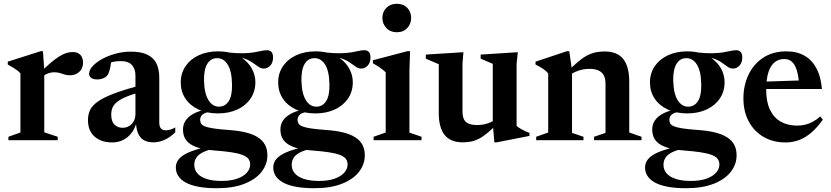

<svg xmlns="http://www.w3.org/2000/svg" viewBox="-20 -741 4395 1015"><path d="M363.5 -466Q392 -466 405.5 -450.2Q419 -434.5 419 -410.5Q419 -379 399 -361Q379 -343 351.5 -343Q334 -343 321.2 -347Q308.5 -351 296 -355Q283.5 -359 267 -359Q255 -359 242.8 -355.8Q230.5 -352.5 219 -346.2Q207.5 -340 197 -330.5L189 -353.5Q221 -386 246.2 -407.5Q271.5 -429 292 -442Q312.5 -455 330 -460.5Q347.5 -466 363.5 -466ZM214 -371.5V-41.5L285 -18V0H24.5V-18L88 -40.5V-353Q81 -361.5 71.8 -368.5Q62.5 -375.5 50 -383.2Q37.5 -391 21 -400V-415L195.5 -470.5H207Z M721 -290 724.5 -254.5Q675.5 -241.5 644.8 -228.2Q614 -215 597.2 -200.8Q580.5 -186.5 574.2 -170.5Q568 -154.5 568 -135Q568 -99.5 585 -82.5Q602 -65.5 628.5 -65.5Q647.5 -65.5 663 -75Q678.5 -84.5 687.2 -101Q696 -117.5 696 -139V-341.5Q696 -377 677.2 -397.5Q658.5 -418 617.5 -418Q600 -418 581.8 -414.8Q563.5 -411.5 549.5 -405L570.5 -434Q567.5 -408.5 564 -390.2Q560.5 -372 556.2 -360Q552 -348 546 -341Q538.5 -332 524.2 -326.5Q510 -321 494.5 -321Q473.5 -321 462.2 -329Q451 -337 451 -351Q451 -371 470.2 -391.8Q489.5 -412.5 521.2 -429.8Q553 -447 592 -457.5Q631 -468 671.5 -468Q727.5 -468 760.5 -451.2Q793.5 -434.5 807.8 -403.8Q822 -373 822 -331.5V-92Q822 -78.5 826 -69.5Q830 -60.5 837.8 -56.2Q845.5 -52 856.5 -52Q868 -52 880.8 -55.8Q893.5 -59.5 906.5 -67.5V-41.5Q877.5 -13.5 848.5 -1Q819.5 11.5 791 11.5Q758.5 11.5 738.5 -1.2Q718.5 -14 709 -38.2Q699.5 -62.5 698.5 -96.5L703 -97.5Q694 -62.5 675.2 -38Q656.5 -13.5 630.5 -0.8Q604.5 12 573.5 12Q516 12 480.5 -18.5Q445 -49 445 -107Q445 -136 456.2 -159.5Q467.5 -183 497 -204Q526.5 -225 580.8 -245.8Q635 -266.5 721 -290Z M1126 254Q1070 254 1029 246.2Q988 238.5 961.5 223.8Q935 209 922.2 189Q909.5 169 909.5 144.5Q909.5 125.5 919.2 109Q929 92.5 951.5 78.2Q974 64 1012 51.8Q1050 39.5 1107 29H1146.5L1147 39Q1091 47 1060.8 60.2Q1030.5 73.5 1018.8 91Q1007 108.5 1007 130Q1007 156.5 1023.5 175.5Q1040 194.5 1072 205Q1104 215.5 1151.5 215.5Q1199.5 215.5 1233.2 203.8Q1267 192 1284.8 172Q1302.5 152 1302.5 128.5Q1302.5 110.5 1292.8 98.2Q1283 86 1261.2 77.8Q1239.5 69.5 1203.5 64Q1167.5 58.5 1114.5 54.5Q1064 50.5 1031.2 40.8Q998.5 31 980 16Q961.5 1 954.2 -17.8Q947 -36.5 947.5 -58.5Q948 -99 982.8 -126.5Q1017.5 -154 1082 -164.5L1095 -150Q1064.5 -147 1051.2 -135.8Q1038 -124.5 1038 -107.5Q1038 -96 1043.5 -87.2Q1049 -78.5 1064.5 -72.5Q1080 -66.5 1109.5 -62Q1139 -57.5 1187 -54Q1240 -50.5 1278.8 -41Q1317.5 -31.5 1343 -15.2Q1368.5 1 1381 24.5Q1393.5 48 1393.5 80.5Q1393.5 127.5 1363 167Q1332.5 206.5 1273 230.2Q1213.5 254 1126 254ZM1132.5 -141.5Q1073.5 -141.5 1029 -162.2Q984.5 -183 960 -220.2Q935.5 -257.5 935.5 -305Q935.5 -354 961 -391.2Q986.5 -428.5 1031 -449Q1075.5 -469.5 1132.5 -469.5Q1179 -469.5 1215.5 -456.5Q1252 -443.5 1277.5 -420.5Q1303 -397.5 1316.5 -368Q1330 -338.5 1330 -306Q1330 -257 1304.5 -219.8Q1279 -182.5 1234.5 -162Q1190 -141.5 1132.5 -141.5ZM1139 -177Q1172.5 -178.5 1190.2 -208.2Q1208 -238 1206.5 -295Q1205.5 -364.5 1183.8 -399.5Q1162 -434.5 1126 -433.5Q1093.5 -433 1075.5 -403Q1057.5 -373 1058.5 -316Q1060 -247 1081.8 -211.8Q1103.5 -176.5 1139 -177ZM1198.5 -438 1182.5 -464Q1232.5 -458.5 1266.2 -459.5Q1300 -460.5 1322.8 -464.2Q1345.5 -468 1361.5 -471.8Q1377.5 -475.5 1391.5 -475.5Q1406 -475.5 1414.8 -466.5Q1423.5 -457.5 1423.5 -437.5Q1423.5 -410 1408.8 -394.2Q1394 -378.5 1375 -378.5Q1359.5 -378.5 1345.5 -388.5Q1331.5 -398.5 1313.2 -411.2Q1295 -424 1267.8 -432.5Q1240.5 -441 1198.5 -438Z M1641 254Q1585 254 1544 246.2Q1503 238.5 1476.5 223.8Q1450 209 1437.2 189Q1424.5 169 1424.5 144.5Q1424.5 125.5 1434.2 109Q1444 92.5 1466.5 78.2Q1489 64 1527 51.8Q1565 39.5 1622 29H1661.5L1662 39Q1606 47 1575.8 60.2Q1545.5 73.5 1533.8 91Q1522 108.5 1522 130Q1522 156.5 1538.5 175.5Q1555 194.5 1587 205Q1619 215.5 1666.5 215.5Q1714.5 215.5 1748.2 203.8Q1782 192 1799.8 172Q1817.5 152 1817.5 128.5Q1817.5 110.5 1807.8 98.2Q1798 86 1776.2 77.8Q1754.5 69.5 1718.5 64Q1682.5 58.5 1629.5 54.5Q1579 50.5 1546.2 40.8Q1513.5 31 1495 16Q1476.5 1 1469.2 -17.8Q1462 -36.5 1462.5 -58.5Q1463 -99 1497.8 -126.5Q1532.5 -154 1597 -164.5L1610 -150Q1579.5 -147 1566.2 -135.8Q1553 -124.5 1553 -107.5Q1553 -96 1558.5 -87.2Q1564 -78.5 1579.5 -72.5Q1595 -66.5 1624.5 -62Q1654 -57.5 1702 -54Q1755 -50.5 1793.8 -41Q1832.5 -31.5 1858 -15.2Q1883.5 1 1896 24.5Q1908.5 48 1908.5 80.5Q1908.5 127.5 1878 167Q1847.5 206.5 1788 230.2Q1728.5 254 1641 254ZM1647.5 -141.5Q1588.5 -141.5 1544 -162.2Q1499.5 -183 1475 -220.2Q1450.5 -257.5 1450.5 -305Q1450.5 -354 1476 -391.2Q1501.5 -428.5 1546 -449Q1590.5 -469.5 1647.5 -469.5Q1694 -469.5 1730.5 -456.5Q1767 -443.5 1792.5 -420.5Q1818 -397.5 1831.5 -368Q1845 -338.5 1845 -306Q1845 -257 1819.5 -219.8Q1794 -182.5 1749.5 -162Q1705 -141.5 1647.5 -141.5ZM1654 -177Q1687.5 -178.5 1705.2 -208.2Q1723 -238 1721.5 -295Q1720.5 -364.5 1698.8 -399.5Q1677 -434.5 1641 -433.5Q1608.5 -433 1590.5 -403Q1572.5 -373 1573.5 -316Q1575 -247 1596.8 -211.8Q1618.5 -176.5 1654 -177ZM1713.5 -438 1697.5 -464Q1747.5 -458.5 1781.2 -459.5Q1815 -460.5 1837.8 -464.2Q1860.5 -468 1876.5 -471.8Q1892.5 -475.5 1906.5 -475.5Q1921 -475.5 1929.8 -466.5Q1938.5 -457.5 1938.5 -437.5Q1938.5 -410 1923.8 -394.2Q1909 -378.5 1890 -378.5Q1874.5 -378.5 1860.5 -388.5Q1846.5 -398.5 1828.2 -411.2Q1810 -424 1782.8 -432.5Q1755.5 -441 1713.5 -438Z M2077.5 -570.5Q2043.5 -570.5 2022.5 -592.8Q2001.5 -615 2001.5 -646.5Q2001.5 -678 2022.5 -699.5Q2043.5 -721 2077.5 -721Q2112.5 -721 2133 -699.5Q2153.5 -678 2153.5 -646.5Q2153.5 -615 2133 -592.8Q2112.5 -570.5 2077.5 -570.5ZM2148 -470.5 2144.5 -372.5V-40L2208.5 -18V0H1955V-18L2019 -40.5V-358.5Q2012.5 -365.5 2002.2 -373.5Q1992 -381.5 1979.2 -390Q1966.5 -398.5 1951.5 -406.5V-422.5L2134 -470.5Z M2425 -152Q2425 -126 2432.8 -110.2Q2440.5 -94.5 2457.8 -87.2Q2475 -80 2503.5 -80Q2533 -80 2559.5 -89.2Q2586 -98.5 2602 -113L2617 -94.5Q2585 -62 2560.2 -41Q2535.5 -20 2514.2 -8.8Q2493 2.5 2472 7Q2451 11.5 2426.5 11.5Q2362 11.5 2330.8 -27.2Q2299.5 -66 2299.5 -143.5V-401.5L2231 -431V-452.5L2430 -465L2425 -406.5ZM2593.5 11.5 2585 -85.5V-403.5L2521 -431V-452.5L2717.5 -465L2711 -404.5V-75.5Q2716 -70.5 2724 -65.5Q2732 -60.5 2741.2 -55.2Q2750.5 -50 2760.2 -45.8Q2770 -41.5 2779 -38.5V-22.5L2605.5 11.5Z M3004 -368V-38.5L3064.5 -18V0H2814.5V-18L2878 -40.5V-353Q2868.5 -364.5 2853.2 -375.5Q2838 -386.5 2811 -400V-415L2977.5 -470.5H2989.5ZM3120.5 -18 3181 -38.5V-300Q3181 -325.5 3171.8 -342.8Q3162.5 -360 3143.8 -368.5Q3125 -377 3097 -377Q3064.5 -377 3036.5 -367Q3008.5 -357 2991 -342.5L2976.5 -358.5Q3009.5 -392.5 3035.5 -414.2Q3061.5 -436 3084 -447.8Q3106.5 -459.5 3128.8 -464.2Q3151 -469 3176 -469Q3242.5 -469 3274.5 -429.5Q3306.5 -390 3306.5 -308V-40.5L3371.5 -18V0H3120.5Z M3606.5 254Q3550.5 254 3509.5 246.2Q3468.5 238.5 3442 223.8Q3415.5 209 3402.8 189Q3390 169 3390 144.5Q3390 125.5 3399.8 109Q3409.5 92.5 3432 78.2Q3454.5 64 3492.5 51.8Q3530.5 39.5 3587.5 29H3627L3627.5 39Q3571.5 47 3541.2 60.2Q3511 73.5 3499.2 91Q3487.5 108.5 3487.5 130Q3487.5 156.5 3504 175.5Q3520.5 194.5 3552.5 205Q3584.5 215.5 3632 215.5Q3680 215.5 3713.8 203.8Q3747.5 192 3765.2 172Q3783 152 3783 128.5Q3783 110.5 3773.2 98.2Q3763.5 86 3741.8 77.8Q3720 69.5 3684 64Q3648 58.5 3595 54.5Q3544.5 50.5 3511.8 40.8Q3479 31 3460.5 16Q3442 1 3434.8 -17.8Q3427.5 -36.5 3428 -58.5Q3428.5 -99 3463.2 -126.5Q3498 -154 3562.5 -164.5L3575.5 -150Q3545 -147 3531.8 -135.8Q3518.5 -124.5 3518.5 -107.5Q3518.5 -96 3524 -87.2Q3529.5 -78.5 3545 -72.5Q3560.5 -66.5 3590 -62Q3619.5 -57.5 3667.5 -54Q3720.5 -50.5 3759.2 -41Q3798 -31.5 3823.5 -15.2Q3849 1 3861.5 24.5Q3874 48 3874 80.5Q3874 127.5 3843.5 167Q3813 206.5 3753.5 230.2Q3694 254 3606.5 254ZM3613 -141.5Q3554 -141.5 3509.5 -162.2Q3465 -183 3440.5 -220.2Q3416 -257.5 3416 -305Q3416 -354 3441.5 -391.2Q3467 -428.5 3511.5 -449Q3556 -469.5 3613 -469.5Q3659.5 -469.5 3696 -456.5Q3732.5 -443.5 3758 -420.5Q3783.5 -397.5 3797 -368Q3810.5 -338.5 3810.5 -306Q3810.5 -257 3785 -219.8Q3759.5 -182.5 3715 -162Q3670.5 -141.5 3613 -141.5ZM3619.5 -177Q3653 -178.5 3670.8 -208.2Q3688.5 -238 3687 -295Q3686 -364.5 3664.2 -399.5Q3642.5 -434.5 3606.5 -433.5Q3574 -433 3556 -403Q3538 -373 3539 -316Q3540.5 -247 3562.2 -211.8Q3584 -176.5 3619.5 -177ZM3679 -438 3663 -464Q3713 -458.5 3746.8 -459.5Q3780.5 -460.5 3803.2 -464.2Q3826 -468 3842 -471.8Q3858 -475.5 3872 -475.5Q3886.5 -475.5 3895.2 -466.5Q3904 -457.5 3904 -437.5Q3904 -410 3889.2 -394.2Q3874.5 -378.5 3855.5 -378.5Q3840 -378.5 3826 -388.5Q3812 -398.5 3793.8 -411.2Q3775.5 -424 3748.2 -432.5Q3721 -441 3679 -438Z M4137.5 -469.5Q4194 -469.5 4234 -446Q4274 -422.5 4297 -378.2Q4320 -334 4325 -270.5H4005L4005.5 -309L4263 -317.5L4204.5 -293.5Q4201.5 -339.5 4192.2 -369.5Q4183 -399.5 4166.8 -414.2Q4150.5 -429 4125.5 -429Q4097 -429 4075.8 -412.5Q4054.5 -396 4042.5 -360Q4030.5 -324 4030.5 -265Q4030.5 -202.5 4050.5 -160.8Q4070.5 -119 4107.2 -98Q4144 -77 4194.5 -77Q4217 -77 4237.5 -82Q4258 -87 4277.5 -97.8Q4297 -108.5 4316 -125.5L4330 -108.5Q4301 -68 4270.5 -41.2Q4240 -14.5 4206 -1.2Q4172 12 4132.5 12Q4066.5 12 4016.5 -17.2Q3966.5 -46.5 3938.2 -99Q3910 -151.5 3910 -221Q3910 -288.5 3936.5 -345Q3963 -401.5 4014 -435.5Q4065 -469.5 4137.5 -469.5Z"/></svg>

Font: Newsreader 36pt SemiBold
Style: Regular
Weight: 600
Designer: Hugues Gentile
Foundry: Production Type
Version: Version 1.003